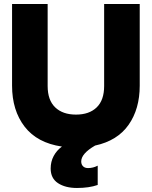

<svg xmlns="http://www.w3.org/2000/svg" viewBox="-20 -719 755 955"><path d="M675 -699V-293Q675 -177 619.5 -98Q564 -19 453 5Q384 45 384 84Q384 99 393 108Q402 117 418 117Q443 117 466 105V201Q423 216 363 216Q305 216 268.5 192Q232 168 232 119Q232 85 247 57Q262 29 288 10Q165 -8 102.5 -89Q40 -170 40 -293V-699H217V-291Q217 -221 254.5 -185Q292 -149 358 -149Q424 -149 461 -185Q498 -221 498 -291V-699Z"/></svg>

Font: Prompt
Style: Bold
Weight: 700
Designer: Katatrad Team
Foundry: CadsonDemak
Version: Version 1.000